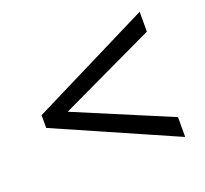

<svg xmlns="http://www.w3.org/2000/svg" viewBox="-93 -768 757 709"><g transform="rotate(-20 286.0 -413.0)"><path d="M521 -167 50 -374V-424L521 -659V-581L145 -403L521 -245Z"/></g></svg>

Font: Noto Sans Tamil UI
Style: Regular
Weight: 400
Designer: Jelle Bosma - Monotype Design Team
Foundry: Monotype Imaging Inc.
Version: Version 2.004